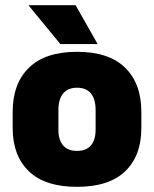

<svg xmlns="http://www.w3.org/2000/svg" viewBox="-20 -708 596 743"><path d="M278 15Q154.5 15 91.8 -45.2Q29 -105.5 29 -212.5V-275Q29 -384.5 92 -446Q155 -507.5 278 -507.5Q401.5 -507.5 464.2 -446Q527 -384.5 527 -275V-212.5Q527 -105.5 464.5 -45.2Q402 15 278 15ZM278 -124Q313.5 -124 331.8 -145.2Q350 -166.5 350 -206V-282Q350 -324.5 331.8 -346.5Q313.5 -368.5 278 -368.5Q243 -368.5 224.5 -346.5Q206 -324.5 206 -282V-206Q206 -166.5 224.5 -145.2Q243 -124 278 -124ZM272.5 -688 357 -539V-537.5H213.5L91.5 -686V-688Z"/></svg>

Font: Anek Bangla ExtraBold
Style: Regular
Weight: 800
Designer: Sulekha Rajkumar (Bangla), Yesha Goshar (Latin)
Foundry: Ek Type
Version: Version 1.003